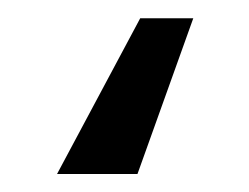

<svg xmlns="http://www.w3.org/2000/svg" viewBox="-20 11 275 212"><path d="M131.8 203.1H43L134.8 31.2H193.4Z"/></svg>

Font: Intratopia Thin
Style: Regular
Weight: 100
Designer: Rasmus Andersson
Foundry: rsms
Version: Version 3.000;Glyphs 3.2.3 (3260)